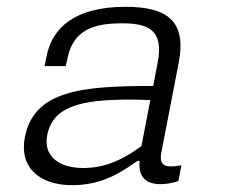

<svg xmlns="http://www.w3.org/2000/svg" viewBox="-20 -532 660 564"><path d="M349 -512C200.5 -512 133 -451 116.5 -365.5L111 -338H173L178.5 -362C196 -446 258.5 -462.5 332.5 -463.5C412.5 -464.5 462.5 -447 443 -347.5L430 -279.5C221.5 -279.5 79.5 -267 53 -128.5C36 -41 95 12 192.5 12C284.5 12 343 -31 384 -59.5H390.5C386 -22.5 399.5 9 451.5 9C466 9 483.5 6.5 504 0L513 -46.5C461 -37 446.5 -47 454.5 -87L505 -348C529.5 -473 467 -512 349 -512ZM118.5 -134C135 -219.5 216 -239.5 363.5 -239.5C378.5 -239.5 400 -239 421.5 -238L395.5 -103C345.5 -66 292 -38.5 224.5 -38.5C152.5 -38.5 107 -74 118.5 -134Z"/></svg>

Font: Monaspace Neon ExtraLight
Style: Italic
Weight: 200
Italic angle: -11°
Designer: Riley Cran & the Lettermatic Team
Foundry: Lettermatic
Version: Version 1.200 (Monaspace Neon)